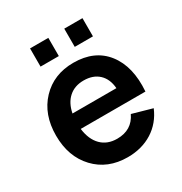

<svg xmlns="http://www.w3.org/2000/svg" viewBox="-174 -861 950 1004"><g transform="rotate(-30 301.0 -358.5)"><path d="M356.9 -623.5V-733.4H466.8V-623.5ZM150.4 -623.5V-733.4H260.7V-623.5ZM309.6 -96.2Q398.9 -96.2 435.1 -172.9L554.2 -139.2Q522.9 -65.4 459 -25.1Q395 15.1 309.6 15.1Q189 15.1 114.5 -64Q40 -143.1 40 -270Q40 -397.5 114.7 -476.3Q189.5 -555.2 308.6 -555.2Q436.5 -555.2 503.7 -469Q570.8 -382.8 560.1 -236.3H169.4Q177.7 -169.4 214.1 -132.8Q250.5 -96.2 309.6 -96.2ZM172.4 -327.6H437.5Q433.1 -384.8 399.2 -416.5Q365.2 -448.2 308.6 -448.2Q253.9 -448.2 218.8 -416.7Q183.6 -385.3 172.4 -327.6Z"/></g></svg>

Font: Vela Sans Bd
Style: Bold
Weight: 700
Designer: Principal design: Mikhail Sharanda - project Manrope.
Design modification: Ravid Balaliev
Foundry: Mikhail Sharanda
Version: Version 1.001